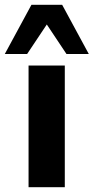

<svg xmlns="http://www.w3.org/2000/svg" viewBox="-57 -780 390 800"><path d="M62 0V-507H213V0ZM-37 -555 74 -760H202L313 -555H220L138 -678L56 -555Z"/></svg>

Font: Mulish ExtraLight ExtraBold
Style: Regular
Weight: 800
Version: Version 3.603